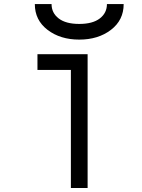

<svg xmlns="http://www.w3.org/2000/svg" viewBox="-20 -937 707 957"><path d="M513 -916.7H596.4Q596.4 -836.6 532.9 -788.1Q469.4 -739.6 375 -739.6Q280.6 -739.6 217.1 -788.1Q153.6 -836.6 153.6 -916.7H237Q237 -872.4 272.5 -845.1Q307.9 -817.7 375 -817.7Q442.1 -817.7 477.5 -845.1Q513 -872.4 513 -916.7ZM333.3 0V-588.5H166.7V-666.7H416.7V0Z"/></svg>

Font: Monoid
Style: Regular
Weight: 400
Width: 4
Monospace: yes
Designer: Andreas Larsen (@larsenwork)
Version: Version 0.61